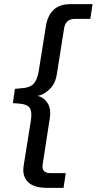

<svg xmlns="http://www.w3.org/2000/svg" viewBox="-20 -725 466 925"><path d="M206 180Q142 180 114 151Q86 122 94 73L129 -146Q135 -186 123.5 -204.5Q112 -223 72 -226L42 -228L52 -297L84 -300Q123 -302 141 -320.5Q159 -339 166 -379L201 -598Q218 -705 318 -705H426L415 -634H341Q296 -634 289 -589L254 -369Q247 -322 219.5 -295.5Q192 -269 162 -263Q189 -257 208 -230Q227 -203 220 -156L186 64Q178 109 222 109H297L286 180Z"/></svg>

Font: Mulish Medium
Style: Italic
Weight: 500
Italic angle: -9°
Designer: Vernon Adams
Foundry: Vernon Adams
Version: Version 3.603; ttfautohint (v1.8.3)